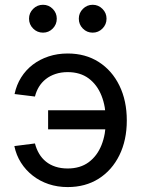

<svg xmlns="http://www.w3.org/2000/svg" viewBox="-20 -759 584 791"><path d="M258.8 11.7Q216.8 11.7 180.4 -0.5Q144 -12.7 115 -35.4Q85.9 -58.1 66.4 -88.9Q46.9 -119.6 39.1 -157.2L124 -168Q129.9 -145 141.1 -126Q152.3 -106.9 169.2 -93.3Q186 -79.6 208.5 -72.3Q231 -64.9 258.8 -64.9Q310.5 -64.9 345.5 -90.8Q380.4 -116.7 398.2 -161.4Q416 -206.1 416 -262.7Q416 -319.8 398.2 -364.7Q380.4 -409.7 345.5 -435.8Q310.5 -461.9 258.8 -461.9Q231.4 -461.9 208.7 -454.3Q186 -446.8 168.9 -433.3Q151.9 -419.9 140.6 -401.6Q129.4 -383.3 124 -361.3L40 -371.6Q47.9 -409.2 67.1 -439.9Q86.4 -470.7 115.2 -492.7Q144 -514.6 180.4 -526.6Q216.8 -538.6 258.8 -538.6Q332 -538.6 386.7 -503.7Q441.4 -468.8 471.9 -406.5Q502.4 -344.2 502.4 -262.7Q502.4 -181.6 471.9 -119.6Q441.4 -57.6 386.7 -22.9Q332 11.7 258.8 11.7ZM433.6 -226.1H178.2V-304.7H433.6ZM361.8 -624.5Q337.9 -624.5 321.3 -641.4Q304.7 -658.2 304.7 -682.1Q304.7 -705.6 321.5 -722.4Q338.4 -739.3 361.8 -739.3Q385.3 -739.3 402.1 -722.4Q418.9 -705.6 418.9 -682.1Q418.9 -658.2 402.1 -641.4Q385.3 -624.5 361.8 -624.5ZM157.2 -624.5Q133.3 -624.5 116.5 -641.4Q99.6 -658.2 99.6 -682.1Q99.6 -705.6 116.5 -722.4Q133.3 -739.3 157.2 -739.3Q180.7 -739.3 197.3 -722.4Q213.9 -705.6 213.9 -682.1Q213.9 -658.2 197.3 -641.4Q180.7 -624.5 157.2 -624.5Z"/></svg>

Font: Inter 24pt
Style: Regular
Weight: 400
Designer: Rasmus Andersson
Foundry: rsms
Version: Version 4.001;git-66647c0bb